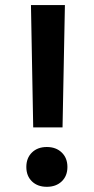

<svg xmlns="http://www.w3.org/2000/svg" viewBox="-20 -720 367 751"><path d="M101.1 -700.2H233.9L224.6 -221.7H109.9ZM163.1 10.7Q127 10.7 105 -10.5Q83 -31.7 83 -66.9Q83 -102.1 105 -123.5Q127 -145 163.1 -145Q199.2 -145 221.4 -123.5Q243.7 -102.1 243.7 -66.9Q243.7 -31.7 221.4 -10.5Q199.2 10.7 163.1 10.7Z"/></svg>

Font: DavidDev Light
Style: Regular
Weight: 300
Designer: David.dev
Foundry: David.dev
Version: Version 1.001;FEAKit 1.0